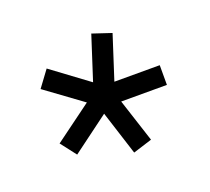

<svg xmlns="http://www.w3.org/2000/svg" viewBox="-71 -793 562 513"><g transform="rotate(-20 210.0 -537.0)"><path d="M231 -368 191 -493 86 -415 52 -459 158 -537 54 -613 88 -659 192 -582 232 -706 286 -688 246 -564H375V-508H245L285 -385Z"/></g></svg>

Font: Cairo Play Medium
Style: Regular
Weight: 500
Version: Version 3.119